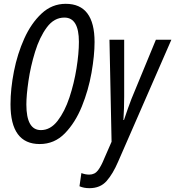

<svg xmlns="http://www.w3.org/2000/svg" viewBox="-20 -744 917 1005"><path d="M475 -524Q475 -724 324 -724Q252 -724 197.5 -673Q143 -622 107 -542Q71 -462 53 -370.5Q35 -279 35 -198Q35 10 188 10Q265 10 319.5 -46Q374 -102 408.5 -187Q443 -272 459 -363Q475 -454 475 -524ZM118 -197Q118 -245 129 -320.5Q140 -396 163.5 -472.5Q187 -549 225 -600.5Q263 -652 317 -652Q393 -652 393 -525Q393 -465 380.5 -386.5Q368 -308 343.5 -234Q319 -160 281.5 -111.5Q244 -63 194 -63Q118 -63 118 -197ZM598 103 877 -536H796L668 -226Q660 -205 649.5 -176Q639 -147 629 -116H626Q628 -147 629 -178Q630 -209 630 -239V-536H553L564 -2L526 85Q510 125 493 147.5Q476 170 447 170Q427 170 406 162L396 231Q419 241 448 241Q505 241 538 203.5Q571 166 598 103Z"/></svg>

Font: Noto Sans Display Condensed
Style: Italic
Weight: 400
Width: 3
Designer: Monotype Design team
Foundry: Monotype Imaging Inc.
Version: 1.000